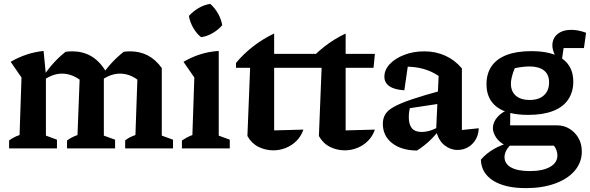

<svg xmlns="http://www.w3.org/2000/svg" viewBox="-20 -766 3045 991"><path d="M27 0V-41Q38 -49 50.5 -56Q63 -63 81 -69L91 -366L35 -447Q116 -494 205 -503L217 -379V-66L274 -45V0ZM326 0V-41Q337 -49 350 -56Q363 -63 380 -69L391 -355L526 -398L516 -376V-66L574 -45V0ZM391 -355Q347 -386 300 -386Q255 -386 209 -355L206 -376Q231 -413 259 -443.5Q287 -474 319 -499Q329 -500 337 -500.5Q345 -501 354 -501Q407 -501 450 -476.5Q493 -452 526 -398ZM626 0V-41Q635 -49 648 -56Q661 -63 679 -69L689 -355L815 -415V-66L873 -45V0ZM689 -355Q647 -386 599 -386Q554 -386 508 -355L505 -376Q530 -413 558.5 -443.5Q587 -474 619 -499Q628 -500 636.5 -500.5Q645 -501 652 -501Q702 -501 742.5 -480Q783 -459 815 -415Z M919 0V-41Q931 -49 944 -56Q957 -63 973 -69L983 -366L927 -447Q968 -471 1013.5 -485.5Q1059 -500 1109 -503V-66L1166 -45V0ZM1065 -746Q1089 -725 1105.5 -696Q1122 -667 1127 -636Q1108 -613 1078 -595.5Q1048 -578 1018 -574Q994 -593 977 -623Q960 -653 955 -684Q976 -707 1004.5 -724Q1033 -741 1065 -746Z M1395 -593V-488H1707L1700 -416H1395V-93L1546 -97Q1534 -62 1509.5 -38Q1485 -14 1454 -2Q1423 10 1391 10Q1350 10 1314 -8Q1278 -26 1257 -64L1271 -416H1198V-441Q1236 -487 1286 -526Q1336 -565 1395 -593Z M1764 -593V-488H1915L1908 -416H1764V-93L1915 -97Q1903 -62 1878.5 -38Q1854 -14 1823 -2Q1792 10 1760 10Q1719 10 1683 -8Q1647 -26 1626 -64L1640 -416H1567V-441Q1605 -487 1655 -526Q1705 -565 1764 -593Z M2341 8Q2305 8 2274 -16.5Q2243 -41 2231 -92L2244 -374Q2174 -422 2074 -422Q2058 -422 2042 -420Q2026 -418 2012 -415L2089 -452L2067 -300Q2016 -303 1990 -321Q1964 -339 1964 -370Q1964 -406 1992 -435.5Q2020 -465 2067 -483Q2114 -501 2170 -501Q2229 -501 2278.5 -478.5Q2328 -456 2364 -413V-95L2451 -104Q2450 -71 2435 -45.5Q2420 -20 2395.5 -6Q2371 8 2341 8ZM2132 11Q2051 10 2003.5 -27.5Q1956 -65 1956 -127Q1956 -154 1968 -175Q1980 -196 2013 -214.5Q2046 -233 2106.5 -253.5Q2167 -274 2263 -300V-233L2058 -202L2099 -220Q2094 -205 2092 -190Q2090 -175 2090 -161Q2090 -123 2106 -104Q2122 -85 2156 -85Q2179 -85 2203.5 -93Q2228 -101 2255 -118V-105Q2229 -70 2199.5 -41.5Q2170 -13 2132 11Z M2694 205Q2586 205 2525 166Q2464 127 2462 58Q2490 26 2527.5 4Q2565 -18 2610 -29H2626Q2602 -7 2593 11Q2584 29 2584 44Q2584 79 2617.5 98Q2651 117 2715 117Q2781 117 2819 95.5Q2857 74 2857 36Q2857 24 2852.5 10.5Q2848 -3 2839 -14H2592Q2557 -31 2540.5 -56.5Q2524 -82 2524 -105Q2524 -135 2548 -162.5Q2572 -190 2614 -203L2613 -119H2856Q2891 -119 2920 -101Q2949 -83 2966 -53Q2983 -23 2983 16Q2983 72 2946.5 115Q2910 158 2844.5 181.5Q2779 205 2694 205ZM2707 -173Q2599 -173 2545 -213.5Q2491 -254 2491 -331Q2491 -386 2517 -424Q2543 -462 2594.5 -482Q2646 -502 2722 -502Q2830 -502 2884.5 -461.5Q2939 -421 2939 -345Q2939 -291 2912.5 -252Q2886 -213 2834 -193Q2782 -173 2707 -173ZM2714 -250Q2761 -250 2787.5 -274Q2814 -298 2814 -341Q2814 -382 2787.5 -402.5Q2761 -423 2713 -423Q2696 -423 2675.5 -420.5Q2655 -418 2637 -414Q2627 -391 2622 -370Q2617 -349 2617 -335Q2617 -294 2642.5 -272Q2668 -250 2714 -250ZM2867 -449Q2848 -470 2839.5 -492Q2831 -514 2831 -531Q2831 -568 2857.5 -590Q2884 -612 2929 -612Q2945 -612 2964 -608.5Q2983 -605 3005 -597L2994 -518H2889L2879 -449Z"/></svg>

Font: Piazzolla 24pt
Style: Bold
Weight: 700
Designer: Juan Pablo del Peral
Foundry: Huerta Tipografica
Version: Version 2.005